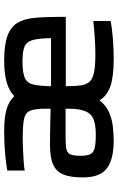

<svg xmlns="http://www.w3.org/2000/svg" viewBox="158 -716 566 922"><g transform="rotate(-90 441.0 -255.0)"><path d="M226 8Q138 8 94 -24.5Q50 -57 50 -141Q50 -199 64 -233.5Q78 -268 112 -283Q146 -298 208 -298Q225 -298 254.5 -297.5Q284 -297 317.5 -296.5Q351 -296 380 -295V-319Q380 -371 370 -394Q360 -417 328.5 -423Q297 -429 235 -429Q213 -429 181.5 -427.5Q150 -426 122 -424Q94 -422 83 -419V-503Q115 -509 164 -513.5Q213 -518 271 -518Q337 -518 377 -506.5Q417 -495 440 -469Q488 -518 610 -518Q686 -518 729 -502.5Q772 -487 791.5 -455.5Q811 -424 816 -374Q821 -324 821 -255V-222H488Q488 -178 492 -150Q496 -122 510.5 -107Q525 -92 556.5 -86Q588 -80 642 -80Q676 -80 721 -83Q766 -86 801 -90V-7Q768 0 716.5 4Q665 8 618 8Q535 8 489 -7.5Q443 -23 420 -60Q396 -29 363 -14.5Q330 0 294 4Q258 8 226 8ZM488 -293H719Q718 -352 709.5 -381.5Q701 -411 677.5 -420.5Q654 -430 608 -430Q555 -430 529.5 -419.5Q504 -409 496.5 -379.5Q489 -350 488 -293ZM256 -78Q296 -78 324.5 -87Q353 -96 367 -126Q380 -156 380 -208V-223H234Q201 -223 183.5 -218.5Q166 -214 160 -198.5Q154 -183 154 -151Q154 -120 161.5 -104.5Q169 -89 191 -83.5Q213 -78 256 -78Z"/></g></svg>

Font: Saira Medium
Style: Regular
Weight: 500
Designer: Hector Gatti with collaboration of the Omnibus-Type team
Foundry: Omnibus-Type
Version: Version 1.100; ttfautohint (v1.8.3)